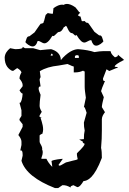

<svg xmlns="http://www.w3.org/2000/svg" viewBox="-20 -934 660 984"><path d="M510 -722C504 -737 504 -753 490 -753C489 -753 490 -752 489 -752L464 -771C442 -802 432 -818 429 -818C428 -818 428 -818 428 -816C417 -820 416 -823 416 -825V-826C416 -827 401 -824 399 -826C393 -848 393 -850 391 -850H389C387 -850 385 -851 379 -856C379 -856 392 -870 391 -870C389 -870 387 -871 385 -873L367 -896C349 -909 334 -914 323 -914C316 -914 310 -912 306 -909C303 -910 300 -910 297 -910C286 -910 272 -905 254 -892L251 -864C249 -862 231 -866 229 -866C228 -866 227 -867 226 -868C209 -852 217 -867 206 -827C204 -825 204 -823 204 -822V-821C204 -819 203 -816 192 -812C192 -814 192 -814 191 -814C188 -814 179 -799 157 -768L132 -749C131 -749 131 -748 130 -748C116 -748 116 -733 110 -718C114 -712 132 -696 147 -696C158 -696 167 -704 173 -724H175C187 -724 196 -712 208 -712C218 -712 231 -721 249 -751C250 -749 251 -749 253 -749C261 -749 274 -770 281 -770C296 -770 304 -789 308 -796L309 -795C311 -797 315 -798 317 -802C318 -800 319 -800 320 -799L321 -800C325 -793 334 -764 349 -764C357 -764 365 -744 372 -755C390 -725 402 -716 412 -716C424 -716 434 -728 446 -728H448C454 -708 462 -700 473 -700C488 -700 506 -716 510 -722ZM414 -568V-489C414 -475 417 -456 420 -433L410 -385H412C416 -383 422 -361 424 -356L410 -306V-305C410 -291 411 -278 414 -265C411 -252 410 -239 410 -225V-221L386 -219L406 -207L404 -206C404 -204 405 -201 414 -197C412 -181 374 -151 374 -147C374 -131 378 -124 378 -120C378 -114 370 -116 324 -103C315 -103 294 -85 285 -85C283 -85 281 -86 280 -89L302 -120C295 -120 255 -116 244 -109L248 -79C248 -79 231 -93 218 -120H192C191 -127 199 -138 199 -152C199 -157 199 -162 196 -167C199 -185 183 -197 183 -209V-239C183 -245 204 -250 198 -252C200 -258 201 -264 201 -271C201 -298 187 -327 188 -333H186C185 -333 210 -324 183 -336C179 -338 187 -349 194 -361C186 -374 183 -384 183 -392C183 -403 184 -420 188 -448C183 -459 178 -473 178 -479C178 -486 180 -491 186 -491H188L183 -525C183 -528 184 -532 188 -539L184 -569C210 -585 242 -594 280 -598L326 -606L342 -599C344 -598 352 -594 358 -593V-563H366C380 -563 394 -566 406 -572C408 -569 410 -568 414 -568ZM372 -651H376C381 -651 384 -650 384 -644V-637H364V-644C364 -648 367 -650 372 -651ZM250 -651V-649H240V-651L244 -659C248 -659 250 -656 250 -651ZM58 -682 32 -687C16 -674 5 -659 4 -639C4 -598 24 -580 42 -571H48L68 -585C81 -578 88 -570 90 -563C84 -552 80 -542 80 -532V-531C87 -522 96 -511 96 -497V-492L80 -471C82 -467 88 -456 96 -454C95 -433 89 -407 82 -407H80L90 -369V-340L80 -324V-318L96 -297V-284L74 -242C81 -233 90 -221 90 -207V-191L84 -163H88C92 -163 96 -159 96 -141V-136L90 -110C107 -54 165 -8 262 30H278L300 15C316 15 326 18 342 27V23C342 21 347 18 356 15L376 25C387 25 397 12 408 -6C428 -7 463 -21 502 -125C502 -147 501 -164 498 -176C501 -208 502 -238 502 -267V-323C502 -337 511 -350 518 -359L502 -385C502 -395 507 -416 512 -436L498 -467C499 -473 506 -492 518 -519H514C510 -519 509 -522 508 -527V-532L526 -579L540 -570L576 -585H580C581 -585 583 -587 583 -588C583 -589 583 -590 582 -590L568 -592V-593C568 -600 582 -610 616 -627L584 -654V-649C584 -647 583 -645 572 -641H568C534 -670 560 -672 536 -672H510C498 -672 482 -670 464 -667C444 -674 417 -679 382 -682C366 -682 339 -676 302 -638L292 -626C291 -660 266 -675 242 -682C234 -682 216 -680 186 -677L150 -687H108L96 -694V-690C96 -687 89 -682 58 -682Z"/></svg>

Font: GNUTypewriter
Style: Standard
Weight: 400
Version: Version 001.000